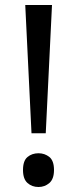

<svg xmlns="http://www.w3.org/2000/svg" viewBox="-20 -734 309 768"><path d="M163 -201H106L81 -714H188ZM72 -54Q72 -91 90 -106Q108 -121 134 -121Q159 -121 177.5 -106Q196 -91 196 -54Q196 -18 177.5 -2Q159 14 134 14Q108 14 90 -2Q72 -18 72 -54Z"/></svg>

Font: Noto Sans Thai Looped
Style: Regular
Weight: 400
Designer: Sasikarn Vongin, Ben Mitchell
Foundry: The Fontpad Ltd
Version: Version 1.001; ttfautohint (v1.8.4.7-5d5b)